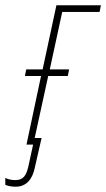

<svg xmlns="http://www.w3.org/2000/svg" viewBox="-93 -546 401 725"><path d="M-34 159C10 159 30 126 38 89L64 -25H38L89 -259H163L168 -284H95L142 -501H283L288 -526H120L68 -284H6L1 -259H62L7 0H32L14 83C6 117 -5 134 -35 134C-51 134 -62 131 -73 126V152C-63 156 -51 159 -34 159Z"/></svg>

Font: Noto Sans ExtraCondensed Thin
Style: Italic
Weight: 100
Width: 2
Italic angle: -12°
Designer: Monotype Design Team
Foundry: Monotype Imaging Inc.
Version: Version 2.013